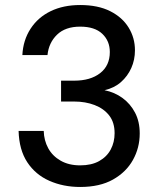

<svg xmlns="http://www.w3.org/2000/svg" viewBox="-20 -732 642 764"><path d="M299 12Q232 12 176.5 -12.5Q121 -37 88.5 -86.5Q56 -136 54 -211H154Q155 -173 172 -142Q189 -111 221.5 -92.5Q254 -74 299 -74Q344 -74 374.5 -91Q405 -108 420.5 -137Q436 -166 436 -202Q436 -245 414.5 -272.5Q393 -300 356.5 -314Q320 -328 275 -328H223V-411H275Q340 -411 378.5 -441Q417 -471 417 -525Q417 -569 387 -597.5Q357 -626 299 -626Q240 -626 207 -594Q174 -562 169 -513H69Q72 -572 101.5 -617.5Q131 -663 181.5 -687.5Q232 -712 299 -712Q370 -712 418.5 -687.5Q467 -663 492 -622Q517 -581 517 -532Q517 -494 502.5 -461.5Q488 -429 461.5 -405.5Q435 -382 396 -373Q436 -365 467.5 -342Q499 -319 517.5 -283.5Q536 -248 536 -201Q536 -144 509 -95.5Q482 -47 429.5 -17.5Q377 12 299 12Z"/></svg>

Font: DM Sans 10pt Medium
Style: Regular
Weight: 500
Version: Version 4.004;gftools[0.9.30]